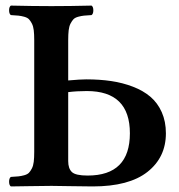

<svg xmlns="http://www.w3.org/2000/svg" viewBox="-20 -668 645 690"><path d="M225.1 -336.9V-88.9Q225.1 -62.5 238.3 -49.8Q251.5 -37.1 294.9 -37.1Q446.8 -37.1 446.8 -189Q446.8 -340.8 292 -340.8Q255.9 -340.8 225.1 -336.9ZM19 2Q12.7 -2.4 12.7 -15.1Q12.7 -27.8 19 -32.2Q36.6 -33.2 46.4 -34.2Q56.2 -35.2 67.4 -38.3Q78.6 -41.5 84 -47.1Q89.4 -52.7 94.5 -62.5Q99.6 -72.3 101.3 -86.7Q103 -101.1 103 -122.1V-523.9Q103 -544.9 101.3 -559.3Q99.6 -573.7 94.5 -583.5Q89.4 -593.3 84 -598.9Q78.6 -604.5 67.4 -607.7Q56.2 -610.8 46.4 -611.8Q36.6 -612.8 19 -613.8Q12.7 -618.2 12.7 -630.9Q12.7 -643.6 19 -647.9Q99.1 -646 165 -646Q231 -646 309.1 -647.9Q315.4 -643.6 315.4 -630.9Q315.4 -618.2 309.1 -613.8Q291.5 -612.8 281.7 -611.8Q272 -610.8 260.7 -607.7Q249.5 -604.5 244.1 -598.9Q238.8 -593.3 233.6 -583.5Q228.5 -573.7 226.8 -559.3Q225.1 -544.9 225.1 -523.9V-378.9Q269 -382.8 290 -382.8Q338.4 -382.8 379.6 -376.7Q420.9 -370.6 457.8 -356.4Q494.6 -342.3 520.5 -320.3Q546.4 -298.3 561.3 -264.9Q576.2 -231.4 576.2 -189Q576.2 -102.5 510 -50.3Q443.8 2 313 2Q285.2 2 233.2 1Q181.2 0 165 0Q142.6 0 84.5 1Q26.4 2 19 2Z"/></svg>

Font: Common Serif SemiBold
Style: Regular
Weight: 600
Designer: Philipp H. Poll, Khaled Hosny
Foundry: Stefan Peev, Context Ltd.
Version: Version 1.026